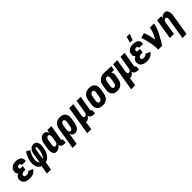

<svg xmlns="http://www.w3.org/2000/svg" viewBox="433 -2588 4634 4634"><g transform="rotate(-45 2750.0 -271.5)"><path d="M220 8Q192 8 164.5 5Q137 2 112 -7Q87 -16 65.5 -31.5Q44 -47 30.5 -69Q17 -91 12.5 -118Q8 -145 12 -173Q15 -190 22 -207Q29 -224 42 -237.5Q55 -251 71 -260Q87 -269 103 -276Q91 -285 81.5 -297Q72 -309 67 -323.5Q62 -338 61.5 -354.5Q61 -371 64 -387Q67 -409 76 -429.5Q85 -450 101 -467.5Q117 -485 136.5 -497Q156 -509 177.5 -516Q199 -523 220.5 -525.5Q242 -528 263 -528Q288 -528 312 -525Q336 -522 358 -513.5Q380 -505 398.5 -491Q417 -477 428 -457Q439 -437 442.5 -413Q446 -389 442 -364L441 -359H304V-361Q306 -371 304.5 -381Q303 -391 297.5 -399Q292 -407 282.5 -410.5Q273 -414 263 -414Q253 -414 242.5 -412Q232 -410 222.5 -404Q213 -398 206.5 -388Q200 -378 199 -368Q197 -358 200 -348.5Q203 -339 210.5 -333.5Q218 -328 227.5 -326Q237 -324 247 -324H305L288 -217H230Q217 -217 203.5 -214Q190 -211 177.5 -203.5Q165 -196 157.5 -184Q150 -172 148 -159Q146 -145 152 -133.5Q158 -122 169 -116Q180 -110 193 -108Q206 -106 220 -106Q233 -106 246.5 -108Q260 -110 273 -115Q286 -120 298 -129Q310 -138 316 -149L431 -98Q414 -71 390 -49.5Q366 -28 338 -15Q310 -2 279.5 3Q249 8 220 8Z M589 215 625 -4Q600 -12 579 -28Q558 -44 543 -65Q528 -86 519 -111.5Q510 -137 506.5 -164Q503 -191 504.5 -219Q506 -247 510 -275Q521 -339 546.5 -401Q572 -463 609 -520L704 -470Q673 -421 651 -368Q629 -315 620 -261Q616 -239 615.5 -217Q615 -195 618 -173.5Q621 -152 629 -132.5Q637 -113 654 -100L694 -343Q698 -364 703.5 -385Q709 -406 719.5 -426Q730 -446 744 -464Q758 -482 776.5 -495Q795 -508 816.5 -514Q838 -520 859 -520Q885 -520 907.5 -510Q930 -500 945 -481.5Q960 -463 967 -439Q974 -415 976.5 -390Q979 -365 977 -339Q975 -313 970 -287Q965 -258 957.5 -228Q950 -198 938.5 -169Q927 -140 910.5 -112.5Q894 -85 871.5 -61.5Q849 -38 821 -21.5Q793 -5 762 2L727 215ZM767 -105Q791 -122 806.5 -147Q822 -172 832.5 -198Q843 -224 850 -250.5Q857 -277 861 -304Q863 -313 863.5 -321.5Q864 -330 865 -338.5Q866 -347 866.5 -355.5Q867 -364 867 -372.5Q867 -381 866 -389Q865 -397 863.5 -405Q862 -413 857 -420Q852 -427 843 -427Q837 -427 832.5 -420.5Q828 -414 825 -407.5Q822 -401 820 -394.5Q818 -388 816 -381.5Q814 -375 812 -368Q810 -361 809 -354.5Q808 -348 806.5 -341.5Q805 -335 804 -328Z M1128 8Q1109 8 1091.5 3Q1074 -2 1061.5 -14Q1049 -26 1040.5 -42Q1032 -58 1028 -75.5Q1024 -93 1022 -111.5Q1020 -130 1021 -149Q1022 -168 1024 -187Q1026 -206 1029 -225L1049 -345Q1052 -366 1057.5 -387Q1063 -408 1073 -428.5Q1083 -449 1096.5 -468Q1110 -487 1129 -501Q1148 -515 1169.5 -521.5Q1191 -528 1212 -528Q1233 -528 1252.5 -521.5Q1272 -515 1286.5 -501.5Q1301 -488 1309 -470.5Q1317 -453 1321 -433L1336 -520H1474L1408 -124Q1407 -116 1411 -111Q1415 -106 1423 -106H1440V8H1404Q1380 8 1358 4Q1336 0 1316.5 -10.5Q1297 -21 1284.5 -39Q1272 -57 1269 -80Q1258 -61 1243 -44Q1228 -27 1209.5 -15Q1191 -3 1170 2.5Q1149 8 1128 8ZM1204 -106Q1218 -106 1231.5 -111.5Q1245 -117 1255.5 -127.5Q1266 -138 1271.5 -151.5Q1277 -165 1279 -178L1299 -298Q1301 -311 1302 -323Q1303 -335 1302.5 -347Q1302 -359 1299.5 -371Q1297 -383 1291.5 -392.5Q1286 -402 1275.5 -408Q1265 -414 1253 -414Q1238 -414 1224.5 -405Q1211 -396 1203 -382.5Q1195 -369 1190.5 -354.5Q1186 -340 1184 -326L1164 -206Q1162 -195 1161.5 -184.5Q1161 -174 1161 -163.5Q1161 -153 1163 -142.5Q1165 -132 1170 -123.5Q1175 -115 1184 -110.5Q1193 -106 1204 -106Z M1464 215 1557 -345Q1561 -369 1569 -393Q1577 -417 1591 -439Q1605 -461 1625.5 -479Q1646 -497 1669.5 -508Q1693 -519 1717.5 -523.5Q1742 -528 1767 -528Q1797 -528 1826 -522Q1855 -516 1878.5 -501Q1902 -486 1918.5 -463Q1935 -440 1942.5 -412.5Q1950 -385 1950 -355.5Q1950 -326 1945 -295L1925 -175Q1921 -154 1915.5 -133Q1910 -112 1900 -91.5Q1890 -71 1876.5 -52Q1863 -33 1844.5 -19Q1826 -5 1804 1.5Q1782 8 1761 8Q1740 8 1721 1.5Q1702 -5 1687.5 -18.5Q1673 -32 1665 -49.5Q1657 -67 1652 -87L1602 215ZM1720 -106Q1735 -106 1748.5 -115Q1762 -124 1770.5 -137.5Q1779 -151 1783.5 -165.5Q1788 -180 1790 -194L1810 -314Q1812 -325 1812.5 -336Q1813 -347 1812.5 -357.5Q1812 -368 1809.5 -378Q1807 -388 1801.5 -396.5Q1796 -405 1786.5 -409.5Q1777 -414 1766 -414Q1751 -414 1736.5 -405.5Q1722 -397 1713 -384Q1704 -371 1699 -356Q1694 -341 1692 -326L1674 -222Q1672 -209 1671 -197Q1670 -185 1670.5 -173Q1671 -161 1673.5 -149Q1676 -137 1681.5 -127.5Q1687 -118 1697.5 -112Q1708 -106 1720 -106Z M1964 215 2086 -520H2224L2172 -206Q2170 -195 2169 -184.5Q2168 -174 2168 -163.5Q2168 -153 2170 -143Q2172 -133 2176.5 -124.5Q2181 -116 2190 -111Q2199 -106 2209 -106Q2222 -106 2235 -112Q2248 -118 2257.5 -128.5Q2267 -139 2272 -152Q2277 -165 2279 -178L2336 -520H2474L2408 -124Q2407 -116 2411 -111Q2415 -106 2423 -106H2440V8H2404Q2380 8 2358 4Q2336 0 2317 -10.5Q2298 -21 2285 -39Q2272 -57 2269 -79Q2259 -60 2244.5 -43.5Q2230 -27 2212 -15Q2194 -3 2173.5 2.5Q2153 8 2133 8H2128Q2129 32 2126.5 57Q2124 82 2120 107L2102 215Z M2707 8Q2677 8 2648 2Q2619 -4 2595 -19Q2571 -34 2555 -56.5Q2539 -79 2531 -107Q2523 -135 2523.5 -164.5Q2524 -194 2529 -225L2549 -345Q2553 -369 2561.5 -394Q2570 -419 2585 -441Q2600 -463 2621 -480.5Q2642 -498 2666.5 -509Q2691 -520 2716 -524Q2741 -528 2766 -528Q2796 -528 2825 -522Q2854 -516 2878 -501Q2902 -486 2918.5 -463.5Q2935 -441 2942.5 -413Q2950 -385 2950 -355.5Q2950 -326 2945 -295L2925 -175Q2921 -151 2912 -126Q2903 -101 2888 -79Q2873 -57 2852 -39.5Q2831 -22 2807 -11Q2783 0 2757.5 4Q2732 8 2707 8ZM2708 -106Q2724 -106 2739.5 -113.5Q2755 -121 2765.5 -134Q2776 -147 2781.5 -163Q2787 -179 2790 -194L2810 -314Q2812 -325 2812.5 -336Q2813 -347 2812.5 -357.5Q2812 -368 2809.5 -378.5Q2807 -389 2801 -397Q2795 -405 2785.5 -409.5Q2776 -414 2765 -414Q2749 -414 2734 -406.5Q2719 -399 2708 -386Q2697 -373 2691.5 -357Q2686 -341 2684 -326L2664 -206Q2662 -195 2661 -184Q2660 -173 2661 -162.5Q2662 -152 2664 -141.5Q2666 -131 2672.5 -123Q2679 -115 2688 -110.5Q2697 -106 2708 -106Z M3206 8Q3176 8 3147 2Q3118 -4 3094.5 -19Q3071 -34 3055 -57Q3039 -80 3031 -107.5Q3023 -135 3023.5 -164.5Q3024 -194 3029 -225L3049 -345Q3053 -369 3061.5 -393.5Q3070 -418 3085.5 -439.5Q3101 -461 3122 -478Q3143 -495 3166.5 -506Q3190 -517 3215 -522.5Q3240 -528 3265 -528H3281L3521 -520L3502 -406L3403 -409Q3415 -399 3423 -386.5Q3431 -374 3435.5 -359Q3440 -344 3439.5 -328Q3439 -312 3437 -295L3417 -175Q3413 -151 3405 -127Q3397 -103 3382.5 -81Q3368 -59 3348 -41Q3328 -23 3304.5 -12Q3281 -1 3256 3.5Q3231 8 3206 8ZM3207 -106Q3222 -106 3236.5 -114.5Q3251 -123 3260 -136Q3269 -149 3274 -164Q3279 -179 3282 -194L3302 -314Q3304 -330 3304.5 -345.5Q3305 -361 3302.5 -375.5Q3300 -390 3290.5 -401.5Q3281 -413 3265 -414H3258Q3243 -414 3228.5 -405Q3214 -396 3205 -383Q3196 -370 3191 -355.5Q3186 -341 3184 -326L3164 -206Q3162 -195 3161 -184Q3160 -173 3161 -162.5Q3162 -152 3164.5 -142Q3167 -132 3172.5 -123.5Q3178 -115 3187 -110.5Q3196 -106 3207 -106Z M3464 215 3586 -520H3724L3672 -206Q3670 -195 3669 -184.5Q3668 -174 3668 -163.5Q3668 -153 3670 -143Q3672 -133 3676.5 -124.5Q3681 -116 3690 -111Q3699 -106 3709 -106Q3722 -106 3735 -112Q3748 -118 3757.5 -128.5Q3767 -139 3772 -152Q3777 -165 3779 -178L3836 -520H3974L3908 -124Q3907 -116 3911 -111Q3915 -106 3923 -106H3940V8H3904Q3880 8 3858 4Q3836 0 3817 -10.5Q3798 -21 3785 -39Q3772 -57 3769 -79Q3759 -60 3744.5 -43.5Q3730 -27 3712 -15Q3694 -3 3673.5 2.5Q3653 8 3633 8H3628Q3629 32 3626.5 57Q3624 82 3620 107L3602 215Z M4242 -600 4280 -758H4388L4329 -600ZM4220 8Q4192 8 4164.5 5Q4137 2 4112 -7Q4087 -16 4065.5 -31.5Q4044 -47 4030.5 -69Q4017 -91 4012.5 -118Q4008 -145 4012 -173Q4015 -190 4022 -207Q4029 -224 4042 -237.5Q4055 -251 4071 -260Q4087 -269 4103 -276Q4091 -285 4081.5 -297Q4072 -309 4067 -323.5Q4062 -338 4061.5 -354.5Q4061 -371 4064 -387Q4067 -409 4076 -429.5Q4085 -450 4101 -467.5Q4117 -485 4136.5 -497Q4156 -509 4177.5 -516Q4199 -523 4220.5 -525.5Q4242 -528 4263 -528Q4288 -528 4312 -525Q4336 -522 4358 -513.5Q4380 -505 4398.5 -491Q4417 -477 4428 -457Q4439 -437 4442.5 -413Q4446 -389 4442 -364L4441 -359H4304V-361Q4306 -371 4304.5 -381Q4303 -391 4297.5 -399Q4292 -407 4282.5 -410.5Q4273 -414 4263 -414Q4253 -414 4242.5 -412Q4232 -410 4222.5 -404Q4213 -398 4206.5 -388Q4200 -378 4199 -368Q4197 -358 4200 -348.5Q4203 -339 4210.5 -333.5Q4218 -328 4227.5 -326Q4237 -324 4247 -324H4305L4288 -217H4230Q4217 -217 4203.5 -214Q4190 -211 4177.5 -203.5Q4165 -196 4157.5 -184Q4150 -172 4148 -159Q4146 -145 4152 -133.5Q4158 -122 4169 -116Q4180 -110 4193 -108Q4206 -106 4220 -106Q4233 -106 4246.5 -108Q4260 -110 4273 -115Q4286 -120 4298 -129Q4310 -138 4316 -149L4431 -98Q4414 -71 4390 -49.5Q4366 -28 4338 -15Q4310 -2 4279.5 3Q4249 8 4220 8Z M4599 0Q4606 -43 4602.5 -85.5Q4599 -128 4592.5 -169Q4586 -210 4578.5 -250.5Q4571 -291 4561 -331Q4551 -371 4539.5 -410.5Q4528 -450 4515 -488L4642 -528Q4670 -456 4689 -379.5Q4708 -303 4722 -225Q4739 -254 4755 -284Q4771 -314 4785 -344Q4799 -374 4810.5 -405Q4822 -436 4827 -468L4836 -520H4974L4965 -468Q4958 -427 4942.5 -386.5Q4927 -346 4908.5 -306.5Q4890 -267 4869.5 -228Q4849 -189 4827 -151Q4805 -113 4782.5 -75Q4760 -37 4737 0Z M5214 215 5302 -314Q5304 -325 5305 -335.5Q5306 -346 5305.5 -356.5Q5305 -367 5303.5 -377Q5302 -387 5297.5 -395.5Q5293 -404 5283.5 -409Q5274 -414 5264 -414Q5251 -414 5238 -408Q5225 -402 5216 -391.5Q5207 -381 5201.5 -368Q5196 -355 5194 -342L5138 0H5000L5086 -520H5224L5213 -455Q5224 -471 5237.5 -485Q5251 -499 5268 -509Q5285 -519 5303.5 -523.5Q5322 -528 5340 -528Q5359 -528 5376 -522.5Q5393 -517 5405.5 -505Q5418 -493 5426 -477Q5434 -461 5438 -443.5Q5442 -426 5443.5 -407.5Q5445 -389 5444.5 -370.5Q5444 -352 5442 -333Q5440 -314 5437 -295L5352 215Z"/></g></svg>

Font: Iosevka SS18 Heavy
Style: Italic
Weight: 900
Italic angle: -9°
Monospace: yes
Designer: Belleve Invis
Foundry: Belleve Invis
Version: Version 25.1.1; ttfautohint (v1.8.4)